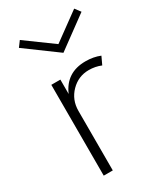

<svg xmlns="http://www.w3.org/2000/svg" viewBox="-180 -780 728 852"><g transform="rotate(-30 184.5 -354.0)"><path d="M137.2 0H90.8V-465.3H137.2V-391.6Q174.8 -480 273.9 -480Q314.9 -480 348.1 -466.3L329.6 -426.8Q300.3 -439 267.1 -439Q213.4 -439 175.3 -400.1Q137.2 -361.3 137.2 -304.7ZM48.3 -679.2 69.3 -707.5 208.5 -606 347.7 -707.5 369.1 -679.2 208.5 -561.5Z"/></g></svg>

Font: Spartan MB Light
Style: Regular
Weight: 300
Designer: Matt Bailey, Mirko Velimirovic
Foundry: Matt Bailey
Version: Version 1.005